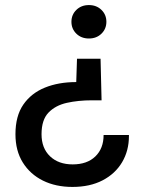

<svg xmlns="http://www.w3.org/2000/svg" viewBox="-20 -578 561 758"><path d="M331 -426Q301 -426 281.5 -445Q262 -464 262 -492Q262 -520 281.5 -539Q301 -558 331 -558Q361 -558 380.5 -539Q400 -520 400 -492Q400 -464 380.5 -445Q361 -426 331 -426ZM266 160Q200 160 149.5 135Q99 110 70 63.5Q41 17 41 -48Q41 -120 72 -165Q103 -210 157 -232Q211 -254 281 -254L284 -346H377L381 -182H343Q289 -182 244 -172Q199 -162 171.5 -133.5Q144 -105 144 -48Q144 7 177.5 39Q211 71 267 71Q324 71 356.5 39.5Q389 8 389 -45H489Q489 -43 489 -41Q489 17 462 62.5Q435 108 385 134Q335 160 266 160Z"/></svg>

Font: Ultramarine Medium
Style: Regular
Weight: 500
Designer: Colophon Foundry, Jonny Pinhorn
Foundry: Colophon Foundry
Version: Version 1.200; ttfautohint (v1.8.3)